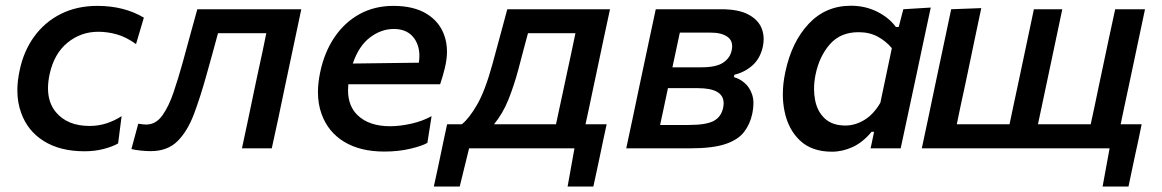

<svg xmlns="http://www.w3.org/2000/svg" viewBox="-20 -530 4151 686"><path d="M282 10.5Q195 10.5 136.8 -25.8Q78.5 -62 55.5 -127Q42 -164 42 -207Q42 -240.5 50 -277.5Q64 -346.5 101.8 -398.8Q139.5 -451 197 -480Q254.5 -509 328 -509Q423 -509 494 -467L466 -372.5Q430.5 -398 397.2 -407.2Q364 -416.5 331 -416.5Q269 -416.5 221.2 -377.5Q173.5 -338.5 157.5 -266Q151.5 -238.5 151.5 -214.5Q151.5 -163.5 179.5 -129.5Q220.5 -80 300.5 -80Q331.5 -80 360.2 -89.2Q389 -98.5 414.5 -115L402 -17.5Q382 -6 350.5 2.2Q319 10.5 282 10.5Z M518.5 10Q503 10 483 8Q463 6 449.5 2.5L474 -88Q481.5 -86.5 489.8 -85.8Q498 -85 502.5 -85Q536.5 -85 559.8 -117.2Q583 -149.5 600 -199.8Q617 -250 632 -304Q645.5 -353.5 659 -402.8Q672.5 -452 685 -497H1056.5Q1045 -443 1034 -390.5Q1023 -337.5 1008 -267.5L997.5 -218Q984.5 -156.5 974 -105.5Q963 -54.5 951 0H844.5Q856 -54.5 867 -105.5Q877.5 -156.5 890.5 -218L901 -267.5Q910.5 -310.5 917.8 -345Q925 -379.5 931.5 -411.5H759Q748.5 -374 738.5 -336.5Q728 -298.5 718 -263Q696 -183.5 672.8 -122Q649.5 -60.5 613.8 -25.2Q578 10 518.5 10Z M1353 11.5Q1267 11.5 1209.5 -23.5Q1152 -58.5 1129 -122.5Q1116 -158 1116 -201Q1116 -234 1124 -272Q1139 -343.5 1175.2 -397Q1211.5 -450.5 1265 -479.8Q1318.5 -509 1385.5 -509Q1459 -509 1505.5 -480Q1552 -451 1568.5 -400.5Q1577 -375 1577 -345.5Q1577 -317.5 1569 -285.5Q1562 -256.5 1552.5 -229H1224.5Q1223.5 -218 1223.5 -207.5Q1223.5 -151 1258 -118Q1299 -79 1374 -79Q1408.5 -79 1449 -88Q1489.5 -97 1522 -115L1507 -19.5Q1488 -8.5 1445.8 1.5Q1403.5 11.5 1353 11.5ZM1387 -426.5Q1342 -426.5 1302 -396.2Q1262 -366 1240.5 -303L1476.5 -306Q1478.5 -319 1478.5 -330.5Q1478.5 -365.5 1461 -391.5Q1437 -426.5 1387 -426.5Z M1530 136.5Q1536 109.5 1541.8 82.5Q1547.5 55.5 1553 29.5Q1559 0.5 1565.2 -29Q1571.5 -58.5 1577.5 -86H1630Q1655.5 -106 1684.2 -155.2Q1713 -204.5 1739.5 -301Q1755 -359.5 1768 -406Q1780.5 -452.5 1792.5 -497H2159.5Q2147.5 -442 2136.5 -390Q2125.5 -338 2111 -269L2100 -217.5Q2092 -179 2085.2 -147.2Q2078.5 -115.5 2072 -86H2147.5Q2141.5 -58.5 2135.2 -29Q2129 0.5 2123 29.5Q2117 57.5 2111.5 83.5Q2106 109.5 2100 136.5H2008L2032.5 0H1656L1622.5 136.5ZM1832.5 -283.5Q1817 -225.5 1796.8 -174.8Q1776.5 -124 1745 -86H1966.5Q1979 -144 1995 -218.5L2005.5 -268Q2014.5 -310 2022 -344.5Q2029 -379 2036 -411.5H1866.5Q1858.5 -382 1850.2 -351Q1842 -320 1832.5 -283.5Z M2217.5 0Q2229 -55 2240 -105.5Q2250.5 -156 2263.5 -217.5L2274 -267Q2289 -336.5 2300 -389.5Q2311 -442 2323 -497H2556.5Q2618 -497 2653.2 -478.5Q2688.5 -460 2701 -429.5Q2708.5 -411 2708.5 -390.5Q2708.5 -377 2705.5 -363Q2696 -320.5 2668 -296Q2640 -271.5 2604 -263L2602 -254.5Q2621.5 -249.5 2640 -234Q2658.5 -218.5 2667.5 -191.5Q2672 -177.5 2672 -160.5Q2672 -144 2668 -124.5Q2660 -86.5 2638.5 -58.5Q2617 -30.5 2571.5 -15.2Q2526 0 2445 0ZM2409 -413.5Q2402.5 -383.5 2396.5 -355Q2390.5 -326.5 2382.5 -289.5H2485Q2538.5 -289.5 2563.2 -305.8Q2588 -322 2594 -349Q2596 -357.5 2596 -364.5Q2596 -385.5 2580.5 -397.5Q2559.5 -413.5 2519 -413.5ZM2338.5 -83.5H2440.5Q2503 -83.5 2529.8 -97.8Q2556.5 -112 2563.5 -144Q2565.5 -153 2565.5 -161Q2565.5 -215 2474 -215H2366.5Q2358 -174.5 2351.5 -144Q2345 -113.5 2338.5 -83.5Z M3090.5 0Q3093 -10 3095 -20.5L3103 -59H3094Q3063.5 -22 3027 -5Q2990.5 12 2952.5 12Q2880.5 12 2838.2 -28Q2796 -68 2783 -133Q2777 -162 2777 -193Q2777 -231.5 2786 -273Q2808.5 -380 2869.2 -444.8Q2930 -509.5 3020 -509.5Q3071.5 -509.5 3114 -488.2Q3156.5 -467 3181 -433.5H3191L3207.5 -497L3305.5 -503Q3292.5 -443 3280.5 -386.2Q3268.5 -329.5 3255.5 -268L3203.5 -25.5Q3200.5 -12.5 3198 0ZM3000.5 -81.5Q3035 -81.5 3068 -101.2Q3101 -121 3125.5 -163L3166.5 -358Q3145 -383.5 3115.8 -399.2Q3086.5 -415 3047.5 -415Q2983 -415 2945.2 -372Q2907.5 -329 2894 -264Q2888.5 -237 2888.5 -212.5Q2888.5 -192.5 2892 -174Q2899.5 -132.5 2926.5 -107Q2953.5 -81.5 3000.5 -81.5Z M3919.5 136.5 3944.5 0H3273.5Q3285 -54.5 3296 -105.5Q3306.5 -156.5 3319.5 -218L3330 -267.5Q3345 -337.5 3356 -390.5Q3367 -443 3378.5 -497L3486 -501Q3474.5 -445.5 3463 -392Q3451.5 -338 3437 -267.5L3426.5 -218Q3418 -179 3411.2 -147.2Q3404.5 -115.5 3398.5 -86H3587Q3593 -115.5 3599.8 -147Q3606.5 -178.5 3615 -218L3625.5 -267.5Q3640.5 -337.5 3651.5 -390.5Q3662.5 -443 3674 -497H3775.5Q3764 -443 3753 -390.5Q3742 -337.5 3727 -267.5L3716.5 -218Q3708 -178.5 3701.5 -147Q3695 -115.5 3688.5 -86H3877Q3883.5 -115.5 3890.2 -147Q3897 -178.5 3905 -218L3915.5 -267.5Q3930.5 -337.5 3941.5 -390.5Q3952.5 -443 3964.5 -497H4071Q4059.5 -443 4048.5 -390.5Q4037.5 -337.5 4022.5 -267.5L4012 -218Q4003.5 -178.5 3996.8 -147Q3990 -115.5 3984 -86H4059Q4053.5 -58 4047.2 -28.5Q4041 1 4034.5 29.5Q4029 56.5 4023.2 83.2Q4017.5 110 4012 136.5Z"/></svg>

Font: Heraclito Medium
Style: Italic
Weight: 500
Italic angle: -12°
Designer: Kostas Bartsokas (font) & Cristiano Sobral (main changes)
Foundry: Kostas Bartsokas (font) & Cristiano Sobral (main changes)
Version: Version 1.00;July 8, 2020;FontCreator 13.0.0.2655 64-bit